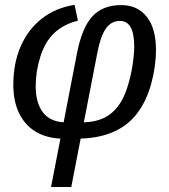

<svg xmlns="http://www.w3.org/2000/svg" viewBox="-20 -560 692 788"><path d="M477.1 -539.1Q544.4 -539.1 582.3 -491.2Q620.1 -443.4 620.1 -356Q620.1 -287.1 600.3 -215.3Q580.6 -143.6 542 -93.8Q467.3 3.9 311 8.8L272.5 207.5H189.5L228 8.8Q167.5 5.9 124.3 -21Q81.1 -47.9 57.9 -96.4Q34.7 -145 34.7 -211.9Q34.7 -300.8 65.2 -370.4Q95.7 -439.9 152.3 -484.1Q209 -528.3 286.1 -540L299.8 -475.1Q241.7 -460.9 203.6 -425.3Q165 -389.2 145.8 -328.1Q126.5 -267.1 126.5 -206.5Q126.5 -139.2 155 -100.3Q183.6 -61.5 241.2 -58.1L295.9 -341.3Q316.9 -447.8 359.6 -493.4Q402.3 -539.1 477.1 -539.1ZM472.2 -474.1Q436.5 -474.1 414.3 -442.4Q392.1 -410.6 379.4 -342.8L324.2 -58.1Q378.4 -59.6 415.5 -80.6Q452.6 -101.6 478 -144.5Q494.6 -173.3 506.3 -213.4Q518.1 -253.4 524.4 -295.2Q530.8 -336.9 530.8 -370.1Q530.8 -474.1 472.2 -474.1Z"/></svg>

Font: Arimo
Style: Italic
Weight: 400
Italic angle: -12°
Designer: Steve Matteson
Foundry: Monotype Imaging Inc.
Version: Version 1.33